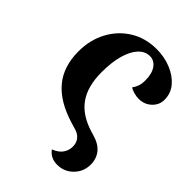

<svg xmlns="http://www.w3.org/2000/svg" viewBox="-212 -626 908 908"><g transform="rotate(45 242.0 -172.0)"><path d="M342 188Q297 188 273 154Q305 142 319.5 121Q334 100 334 75Q334 58 328 45Q322 32 310 22.5Q298 13 279 8L252 0Q142 -33 88 -97Q34 -161 34 -263Q34 -339 66.5 -400Q99 -461 156.5 -496.5Q214 -532 289 -532Q340 -532 384.5 -514Q429 -496 456.5 -464Q484 -432 484 -388Q484 -354 458 -329.5Q432 -305 394 -305Q378 -305 360.5 -310Q343 -315 334 -322Q343 -333 349 -349.5Q355 -366 355 -388Q355 -435 336.5 -460.5Q318 -486 289 -486Q257 -486 232.5 -459.5Q208 -433 194.5 -385Q181 -337 181 -270Q181 -176 221 -119.5Q261 -63 347 -37L364 -32Q410 -19 432 8.5Q454 36 454 75Q454 122 421.5 155Q389 188 342 188Z"/></g></svg>

Font: Arima Thin
Style: Bold
Weight: 700
Version: Version 1.100